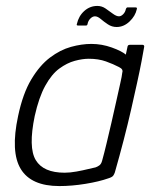

<svg xmlns="http://www.w3.org/2000/svg" viewBox="-20 -621 523 647"><path d="M180 6Q85 6 50 -51.5Q15 -109 41 -230Q57 -306 85.5 -353.5Q114 -401 148.5 -427Q183 -453 219 -463Q255 -473 288 -473Q323 -473 356.5 -461Q390 -449 404 -437L410 -465Q411 -468 413 -469Q415 -470 417 -470H460Q466 -470 466 -464Q463 -446 457 -414.5Q451 -383 442 -342Q433 -301 422 -252.5Q411 -204 397 -150Q383 -96 367 -40Q365 -34 361.5 -29Q358 -24 345 -20Q314 -9 268 -1.5Q222 6 180 6ZM198 -39Q216 -39 238 -43Q260 -47 278 -51.5Q296 -56 302 -57Q308 -59 314.5 -63.5Q321 -68 324 -79Q331 -104 339 -137.5Q347 -171 355.5 -207.5Q364 -244 371.5 -278.5Q379 -313 385 -339Q391 -365 392 -376Q394 -382 391.5 -386.5Q389 -391 381 -395Q362 -405 337 -414Q312 -423 279 -423Q258 -423 232 -416Q206 -409 180 -390Q154 -371 132.5 -332Q111 -293 97 -230Q75 -124 100.5 -81.5Q126 -39 198 -39ZM243 -535Q237 -535 239 -540Q245 -567 264 -584Q283 -601 308 -601Q323 -601 335.5 -592.5Q348 -584 360 -575Q372 -566 381 -566Q388 -566 395 -573Q402 -580 404 -590Q405 -593 406.5 -594.5Q408 -596 409 -596H437Q443 -596 441 -590Q436 -567 416.5 -548.5Q397 -530 373 -530Q357 -530 343.5 -539Q330 -548 319.5 -557Q309 -566 300 -566Q292 -566 284.5 -558.5Q277 -551 275 -540Q274 -535 270 -535Z"/></svg>

Font: Glory Light
Style: Italic
Weight: 300
Italic angle: -12°
Version: Version 1.011